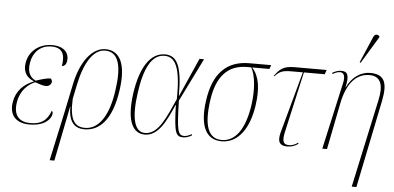

<svg xmlns="http://www.w3.org/2000/svg" viewBox="-62 -936 2679 1307"><g transform="rotate(5 1277.0 -282.5)"><path d="M159 10C265 10 303 -41 309 -70C312 -85 309 -92 303 -96C277 -27 238 0 164 0C94 0 44 -38 62 -138C76 -218 129 -262 174 -280C212 -267 227 -261 249 -261C269 -261 283 -274 286 -289C288 -303 282 -309 276 -315C252 -314 220 -306 176 -291C147 -304 113 -335 127 -411C138 -479 186 -532 263 -532C341 -532 358 -483 345 -406C360 -406 373 -418 377 -438C387 -493 354 -542 266 -542C184 -542 112 -491 98 -409C86 -347 113 -306 163 -286V-284C97 -259 47 -210 34 -136C17 -43 67 10 159 10Z M318 240H350L425 -135H427C425 -18 479 10 535 10C634 10 722 -67 751 -279C776 -454 731 -546 632 -546C539 -546 464 -444 432 -295L389 -88ZM538 0C466 0 431 -47 438 -190L458 -287C489 -438 548 -536 630 -536C724 -536 746 -435 723 -277C697 -82 623 0 538 0Z M947 10C1040 10 1089 -95 1139 -209H1141C1147 -15 1159 6 1211 6C1232 6 1252 -3 1269 -13L1266 -21C1252 -13 1233 -4 1217 -4C1172 -4 1164 -34 1159 -241L1305 -536H1274L1157 -272H1156C1156 -467 1125 -546 1038 -546C937 -546 871 -441 845 -262C817 -57 874 10 947 10ZM948 -1C875 -1 851 -97 875 -268C898 -436 947 -536 1035 -536C1108 -536 1148 -470 1144 -249C1085 -119 1039 -1 948 -1Z M1472 10C1585 10 1659 -95 1682 -253C1699 -373 1686 -454 1636 -509H1754L1764 -536H1615C1461 -536 1369 -446 1343 -256C1319 -86 1364 10 1472 10ZM1472 1C1381 1 1347 -86 1371 -258C1394 -429 1472 -509 1602 -509H1630C1659 -457 1669 -362 1654 -256C1630 -88 1566 1 1472 1Z M1920 6C1951 6 1974 -3 1996 -19L1992 -26C1979 -16 1959 -4 1932 -4C1893 -4 1882 -25 1897 -92L1990 -506H2132L2143 -536H1923C1842 -536 1820 -508 1788 -465L1792 -462C1824 -497 1842 -506 1910 -506H1983L1872 -100C1857 -48 1848 6 1920 6Z M2369 -605 2480 -788 2481 -796C2467 -808 2450 -811 2439 -787L2362 -608ZM2382 240H2414L2537 -361C2562 -485 2538 -542 2440 -542C2378 -542 2317 -503 2283 -430H2281C2299 -511 2288 -539 2244 -539C2223 -539 2204 -533 2182 -520L2185 -512C2211 -528 2226 -529 2237 -529C2263 -529 2271 -501 2263 -462L2160 0H2192L2255 -317C2282 -454 2345 -527 2437 -527C2518 -527 2534 -460 2512 -362Z"/></g></svg>

Font: Noto Serif Display Condensed Thin
Style: Italic
Weight: 100
Width: 3
Italic angle: -12°
Designer: Monotype Design Team
Foundry: Monotype Imaging Inc.
Version: Version 2.009